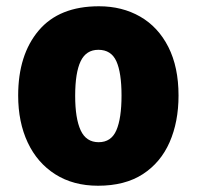

<svg xmlns="http://www.w3.org/2000/svg" viewBox="-20 -583 629 613"><path d="M550 -278Q550 -194 521.5 -129Q493 -64 436 -27Q379 10 293 10Q214 10 156.5 -26.5Q99 -63 68.5 -128Q38 -193 38 -278Q38 -408 103.5 -485.5Q169 -563 296 -563Q370 -563 427.5 -530Q485 -497 517.5 -433Q550 -369 550 -278ZM220 -277Q220 -205 237.5 -167Q255 -129 295 -129Q335 -129 351.5 -167Q368 -205 368 -278Q368 -351 351.5 -387.5Q335 -424 294 -424Q255 -424 237.5 -387.5Q220 -351 220 -277Z"/></svg>

Font: Noto Sans Hebrew SemiCondensed Black
Style: Regular
Weight: 900
Width: 4
Designer: Ben Nathan
Foundry: Google LLC
Version: Version 3.001; ttfautohint (v1.8.4.7-5d5b)